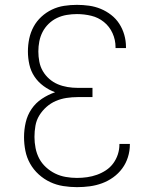

<svg xmlns="http://www.w3.org/2000/svg" viewBox="-20 -763 640 791"><path d="M297 8Q269 8 240.5 3.5Q212 -1 186.5 -13Q161 -25 139.5 -44.5Q118 -64 104 -89Q90 -114 84.5 -142Q79 -170 79 -198Q79 -229 86 -259Q93 -289 110 -314Q127 -339 152.5 -356Q178 -373 207 -383Q182 -392 159.5 -408.5Q137 -425 122 -447.5Q107 -470 101 -497Q95 -524 95 -551Q95 -578 100.5 -604Q106 -630 118.5 -653Q131 -676 150.5 -694Q170 -712 194 -723.5Q218 -735 244.5 -739Q271 -743 297 -743Q322 -743 347 -739.5Q372 -736 395 -726.5Q418 -717 438 -701.5Q458 -686 471.5 -665Q485 -644 492 -619.5Q499 -595 499 -570V-565H456V-569Q456 -599 443.5 -626.5Q431 -654 408 -672.5Q385 -691 356 -698Q327 -705 297 -705Q276 -705 255 -701.5Q234 -698 215 -689Q196 -680 180.5 -665Q165 -650 155.5 -631.5Q146 -613 142 -592.5Q138 -572 138 -551Q138 -530 142 -509Q146 -488 156.5 -470Q167 -452 183 -438Q199 -424 218 -416Q237 -408 258 -404.5Q279 -401 300 -401H361V-363H300Q277 -363 254 -359.5Q231 -356 210 -347Q189 -338 171.5 -322.5Q154 -307 142 -287.5Q130 -268 126 -245Q122 -222 122 -199Q122 -176 126.5 -153Q131 -130 141.5 -110Q152 -90 169.5 -74Q187 -58 207.5 -48Q228 -38 251 -34Q274 -30 297 -30Q318 -30 339 -33Q360 -36 379.5 -43Q399 -50 416.5 -61.5Q434 -73 446.5 -90Q459 -107 465.5 -127Q472 -147 472 -168V-170H515V-167Q515 -141 507 -115.5Q499 -90 483.5 -69Q468 -48 446.5 -32.5Q425 -17 400.5 -8Q376 1 350 4.5Q324 8 297 8Z"/></svg>

Font: Iosevka Aile Extralight
Style: Regular
Weight: 200
Designer: Belleve Invis
Foundry: Belleve Invis
Version: Version 31.1.0; ttfautohint (v1.8.4)